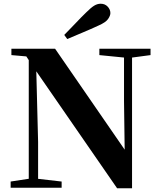

<svg xmlns="http://www.w3.org/2000/svg" viewBox="-20 -1005 860 1028"><path d="M324 -818Q355 -849 384.5 -880.5Q414 -912 442 -939Q467 -964 484 -974.5Q501 -985 519 -985Q542 -985 556.5 -969.5Q571 -954 571 -935Q571 -921 558.5 -903Q546 -885 507 -868Q466 -849 424 -831.5Q382 -814 340 -796ZM37 0V-33L142 -49H171L310 -33V0ZM134 0V-716H172L184 -245V0ZM512 -710V-744H786V-710L681 -696H653ZM607 3 160 -644 157 -648 121 -703 41 -710V-744H275L668 -174L648 -167L644 -464V-744H687V3Z"/></svg>

Font: Noto Serif TC ExtraBold
Style: Regular
Weight: 800
Designer: Ryoko NISHIZUKA 西塚涼子 (kana & ideographs); Frank Grießhammer (Latin, Greek & Cyrillic); Wenlong ZHANG 张文龙 (bopomofo); San
Foundry: Adobe
Version: Version 2.002-H1;hotconv 1.1.0;makeotfexe 2.6.0